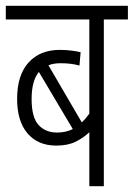

<svg xmlns="http://www.w3.org/2000/svg" viewBox="-20 -642 461 662"><path d="M421 -575H338V0H288V-186Q268 -167 241 -153.5Q214 -140 174 -140Q111 -140 75 -182Q39 -224 39 -301Q39 -383 78.5 -426.5Q118 -470 186 -470Q208 -470 226.5 -467.5Q245 -465 258 -462L254 -416Q226 -424 189 -424Q165 -424 147 -417L262 -220Q275 -232 288 -250V-575H0V-622H421ZM89 -301Q89 -237 113 -211Q137 -185 177 -185Q207 -185 231 -197L114 -394Q89 -363 89 -301Z"/></svg>

Font: Noto Sans ExtraCondensed Light
Style: Italic
Weight: 300
Width: 2
Italic angle: -12°
Designer: Monotype Design Team
Foundry: Monotype Imaging Inc.
Version: Version 2.013; ttfautohint (v1.8.4.7-5d5b)